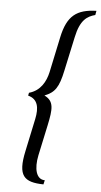

<svg xmlns="http://www.w3.org/2000/svg" viewBox="-61 -744 521 994"><g transform="rotate(5 199.5 -247.5)"><path d="M299 -562C318 -653 354 -674 395 -685L399 -707C298 -704 248 -669 224 -554L185 -370C174 -320 147 -270 88 -254L85 -239C136 -226 145 -182 132 -121L96 49C68 179 102 210 204 212L209 190C165 190 150 136 165 64L199 -95C217 -180 221 -222 169 -247C222 -268 242 -295 261 -386Z"/></g></svg>

Font: Libertinus Sans
Style: Italic
Weight: 400
Italic angle: -12°
Designer: Philipp H. Poll, Khaled Hosny
Foundry: Caleb Maclennan
Version: Version 7.050;RELEASE